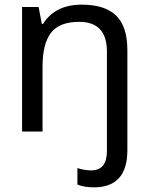

<svg xmlns="http://www.w3.org/2000/svg" viewBox="-20 -566 638 826"><path d="M384 240Q342 240 313 228V157Q343 167 373 167Q440 167 440 83V-344Q440 -472 321 -472Q235 -472 199 -424.5Q163 -377 163 -279V0H75V-536H146L160 -463H165Q217 -546 332 -546Q431 -546 479.5 -499Q528 -452 528 -350V80Q528 240 384 240Z"/></svg>

Font: Advent Sans Logo
Style: Regular
Weight: 400
Designer: Types & Symbols
Foundry: Types & Symbols
Version: Version 1.002